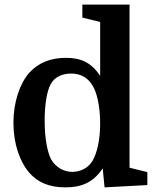

<svg xmlns="http://www.w3.org/2000/svg" viewBox="-20 -800 676 830"><path d="M38 -269C38 -178 66 -100 107 -53C142 -13 190 10 263 10C332 10 383 -11 424 -72L432 10L617 0V-56L540 -75V-780H336V-724L413 -705V-472C374 -531 328 -550 265 -550C198 -550 145 -528 106 -485C65 -438 38 -357 38 -269ZM413 -266C413 -197 400 -138 379 -103C358 -70 323 -57 292 -57C255 -57 220 -78 201 -111C185 -142 173 -201 173 -278C173 -345 182 -404 199 -436C218 -471 255 -482 287 -482C330 -482 359 -464 379 -432C398 -403 413 -343 413 -266Z"/></svg>

Font: Domine
Style: Bold
Weight: 700
Designer: Pablo Impallari, Rodrigo Fuenzalida, Brenda Gallo
Foundry: Pablo Impallari, Rodrigo Fuenzalida, Brenda Gallo
Version: Version 2.000